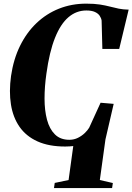

<svg xmlns="http://www.w3.org/2000/svg" viewBox="-20 -772 708 1026"><path d="M268.5 233 272.5 205.5 346.5 190 371.5 8.5Q363 9.5 352.5 10.2Q342 11 328.5 11Q241 11 180.2 -16.5Q119.5 -44 84.5 -94.2Q49.5 -144.5 38.5 -213.5Q27.5 -282.5 39 -366Q52 -455.5 87 -526.8Q122 -598 175 -648.5Q228 -699 295.5 -725.8Q363 -752.5 440.5 -752.5Q484 -752.5 514 -747.8Q544 -743 567.5 -736.8Q591 -730.5 614.5 -725.8Q638 -721 667.5 -720.5L617 -510.5H527L523 -662Q521 -675.5 512.5 -688Q504 -700.5 486.8 -708.2Q469.5 -716 441.5 -716Q388 -716 345.8 -680Q303.5 -644 273.8 -569.5Q244 -495 228 -378.5Q218 -309 218 -245.5Q218 -182 231.2 -132.2Q244.5 -82.5 273.5 -53.8Q302.5 -25 350.5 -25Q375.5 -25 396.5 -35.5Q417.5 -46 433 -61Q448.5 -76 456.5 -89.5L517.5 -223L587.5 -217L543.5 -27L513.5 190L583 206L579 233Z"/></svg>

Font: Merriweather 120pt ExtraBold
Style: Italic
Weight: 800
Italic angle: -7.8°
Version: Version 2.101